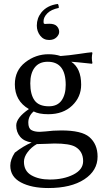

<svg xmlns="http://www.w3.org/2000/svg" viewBox="-20 -713 539 970"><path d="M228 -511Q200 -511 183 -533Q166 -555 166 -584Q166 -621 189 -650Q218 -686 272 -693Q277 -688 277 -673Q238 -665 219 -645.5Q200 -626 200 -606Q200 -600 200.5 -597Q201 -594 203.5 -593Q206 -592 208 -592Q210 -592 216.5 -592.5Q223 -593 229 -593Q256 -593 267.5 -580.5Q279 -568 279 -552Q279 -538 265.5 -524.5Q252 -511 228 -511ZM101 104Q101 151 138.5 172.5Q176 194 232 194Q301 194 350.5 169Q400 144 400 101Q400 52 361 29Q332 12 255 12Q250 12 216.5 13.5Q183 15 166 15Q139 30 120 55Q101 80 101 104ZM390 -285Q390 -223 344.5 -179.5Q299 -136 224 -136Q176 -136 150 -150Q123 -127 123 -94Q123 -65 138.5 -56Q154 -47 181 -47Q182 -47 210 -49Q248 -54 290 -54Q392 -54 431 -21Q473 15 473 78Q473 149 406 193Q339 237 224 237Q139 237 85.5 208.5Q32 180 32 124Q32 93 55 58Q99 24 140 7Q101 1 81.5 -22.5Q62 -46 62 -79Q62 -118 126 -162Q55 -203 55 -287Q55 -357 107.5 -398Q160 -439 225 -439Q259 -439 286 -430Q329 -433 378.5 -440.5Q428 -448 444 -449L447 -446Q444 -432 444 -420Q444 -408 447 -394L444 -391Q351 -401 340 -401Q390 -368 390 -285ZM312 -284Q312 -401 221 -401Q178 -401 155.5 -372Q133 -343 133 -292Q133 -236 154.5 -206Q176 -176 227 -176Q270 -176 291 -205.5Q312 -235 312 -284Z"/></svg>

Font: Libertinus Sans
Style: Regular
Weight: 400
Designer: Philipp H. Poll
Foundry: Khaled Hosny
Version: Version 6.1